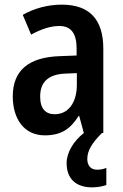

<svg xmlns="http://www.w3.org/2000/svg" viewBox="-20 -573 531 827"><path d="M356 112C356 77 375 44 419 0H425V-363C425 -490 365 -553 246 -553C186 -553 127 -537 78 -509L114 -424C159 -448 197 -461 236 -461C286 -461 310 -429 310 -364V-334L235 -331C104 -326 35 -270 35 -158C35 -62 83 10 173 10C243 10 283 -17 319 -74H321L341 0C298 34 267 82 267 130C267 194 304 234 377 234C403 234 423 229 438 224V150C429 154 416 158 398 158C372 158 356 141 356 112ZM262 -256 311 -258V-208C311 -128 272 -81 216 -81C177 -81 153 -104 153 -157C153 -217 185 -253 262 -256Z"/></svg>

Font: Noto Sans Gujarati UI Condensed SemiBold
Style: Regular
Weight: 600
Width: 3
Designer: Jelle Bosma - Monotype Design Team, Universal Thirst
Foundry: Monotype Imaging Inc.
Version: Version 2.106